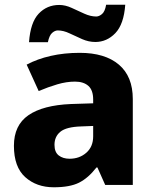

<svg xmlns="http://www.w3.org/2000/svg" viewBox="-20 -877 653 814"><path d="M318 -653Q425 -653 484 -603Q543 -553 543 -457V-93H426L393 -167H389Q354 -122 315 -102.5Q276 -83 208 -83Q135 -83 87 -126Q39 -169 39 -259Q39 -346 100.5 -388.5Q162 -431 281 -436L375 -439V-455Q375 -495 354.5 -513Q334 -531 298 -531Q262 -531 223 -519.5Q184 -508 144 -491L93 -603Q138 -627 195 -640Q252 -653 318 -653ZM324 -341Q261 -339 236 -318.5Q211 -298 211 -263Q211 -232 229 -218Q247 -204 275 -204Q317 -204 346 -229.5Q375 -255 375 -299V-343ZM103 -698Q109 -782 144 -819Q179 -856 231 -856Q257 -856 284 -843.5Q311 -831 337.5 -819Q364 -807 388 -807Q400 -807 412.5 -817.5Q425 -828 430 -857H511Q505 -774 469 -736.5Q433 -699 384 -699Q356 -699 328.5 -711Q301 -723 275 -735.5Q249 -748 225 -748Q213 -748 201 -737.5Q189 -727 183 -698Z"/></svg>

Font: Noto Sans Kannada UI ExtraBold
Style: Regular
Weight: 800
Designer: Jelle Bosma - Monotype Design Team
Foundry: Monotype Imaging Inc.
Version: Version 2.005; ttfautohint (v1.8.4.7-5d5b)